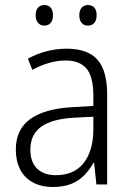

<svg xmlns="http://www.w3.org/2000/svg" viewBox="-20 -735 523 765"><path d="M246 -541Q329 -541 368 -497.5Q407 -454 407 -358V0H364L355 -87H353Q337 -59 316 -37Q295 -15 264.5 -2.5Q234 10 191 10Q144 10 110.5 -8.5Q77 -27 60 -60.5Q43 -94 43 -139Q43 -219 100.5 -260.5Q158 -302 268 -308L352 -313V-352Q352 -430 324.5 -462Q297 -494 242 -494Q209 -494 176 -484.5Q143 -475 109 -457L91 -501Q125 -520 164.5 -530.5Q204 -541 246 -541ZM274 -266Q187 -261 144 -230Q101 -199 101 -139Q101 -89 128 -63Q155 -37 202 -37Q275 -37 313 -85Q351 -133 352 -217V-270ZM122 -674Q122 -694 131.5 -704.5Q141 -715 157 -715Q173 -715 182 -704.5Q191 -694 191 -674Q191 -655 182 -644Q173 -633 157 -633Q141 -633 131.5 -644Q122 -655 122 -674ZM296 -674Q296 -694 305.5 -704.5Q315 -715 330 -715Q347 -715 356 -704.5Q365 -694 365 -675Q365 -655 356 -644Q347 -633 330 -633Q314 -633 305 -644Q296 -655 296 -674Z"/></svg>

Font: Noto Sans Hebrew SemiCondensed Light
Style: Regular
Weight: 300
Width: 4
Designer: Monotype Design Team
Foundry: Monotype Imaging Inc.
Version: Version 2.003